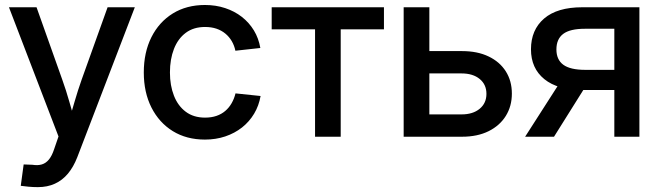

<svg xmlns="http://www.w3.org/2000/svg" viewBox="-20 -559 2699 785"><path d="M64.9 200.7 76.7 113.3 112.8 114.7Q134.3 118.2 150.9 113.3Q167.5 108.4 179.9 93.3Q192.4 78.1 201.2 51.3L219.2 -1L16.6 -529.3H129.4L234.4 -233.9Q250.5 -189 263.2 -144Q275.9 -99.1 289.1 -54.2H258.8Q272 -99.1 285.2 -144.3Q298.3 -189.5 314 -233.9L419.9 -529.3H531.2L295.9 84Q280.3 124 257.6 151.1Q234.9 178.2 204.3 192.1Q173.8 206.1 134.8 206.1Q114.3 206.1 96.2 204.3Q78.1 202.6 64.9 200.7Z M817.9 11.7Q742.7 11.7 686.5 -22.9Q630.4 -57.6 599.1 -119.6Q567.9 -181.6 567.9 -262.7Q567.9 -344.7 599.1 -407Q630.4 -469.2 686.5 -503.9Q742.7 -538.6 817.9 -538.6Q862.3 -538.6 900.6 -525.9Q939 -513.2 968.8 -490Q998.5 -466.8 1018.1 -434.6Q1037.6 -402.3 1044.4 -362.8L942.4 -351.6Q938 -373 927.5 -390.9Q917 -408.7 901.4 -421.6Q885.7 -434.6 865 -441.7Q844.2 -448.7 818.4 -448.7Q771.5 -448.7 739.5 -424.8Q707.5 -400.9 691.2 -358.9Q674.8 -316.9 674.8 -262.7Q674.8 -209.5 691.2 -167.7Q707.5 -126 739.5 -102.1Q771.5 -78.1 818.4 -78.1Q844.2 -78.1 865 -85.2Q885.7 -92.3 901.1 -105.5Q916.5 -118.7 927 -137Q937.5 -155.3 942.9 -177.2L1045.4 -166.5Q1038.6 -127 1019 -94.2Q999.5 -61.5 969.5 -37.8Q939.5 -14.2 900.9 -1.2Q862.3 11.7 817.9 11.7Z M1268.1 0V-439H1090.8V-529.3H1549.8V-439H1373V0Z M1710.4 -350.1H1869.1Q1932.1 -350.1 1977.8 -328.1Q2023.4 -306.2 2048.1 -267.1Q2072.8 -228 2072.8 -176.3Q2072.8 -125 2048.1 -85.2Q2023.4 -45.4 1977.8 -22.7Q1932.1 0 1869.1 0H1630.4V-529.3H1735.4V-91.3H1867.2Q1913.6 -91.3 1941.2 -114.3Q1968.8 -137.2 1968.8 -175.3Q1968.8 -213.4 1941.2 -236.1Q1913.6 -258.8 1867.2 -258.8H1710.4Z M2594.2 0H2491.7V-441.4H2371.6Q2310.5 -441.4 2282.7 -420.4Q2254.9 -399.4 2254.9 -356.9Q2254.9 -314.9 2283.2 -294.2Q2311.5 -273.4 2373 -273.4H2535.2V-190.9H2363.3Q2260.3 -190.9 2205.6 -235.4Q2150.9 -279.8 2150.9 -357.4Q2150.9 -437 2204.6 -483.2Q2258.3 -529.3 2360.4 -529.3H2594.2ZM2245.1 0H2127L2279.8 -238.3H2394.5Z"/></svg>

Font: Inter 24pt Medium
Style: Regular
Weight: 500
Designer: Rasmus Andersson
Foundry: rsms
Version: Version 4.001;git-66647c0bb